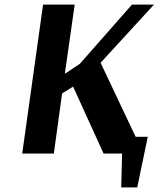

<svg xmlns="http://www.w3.org/2000/svg" viewBox="-20 -670 692 838"><path d="M419 -396 572 -73H625L579 148H509L513 0H432L299 -292L251 -262L215 0H77L168 -650H306L263 -348L329 -392L556 -650H652Z"/></svg>

Font: Arsenal
Style: Bold Italic
Weight: 700
Italic angle: -9.10001°
Designer: Andrij Shevchenko
Foundry: Stairsfor
Version: Version 2.001;PS 002.001;hotconv 1.0.88;makeotf.lib2.5.64775